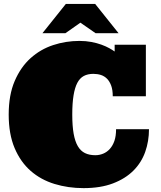

<svg xmlns="http://www.w3.org/2000/svg" viewBox="-20 -950 829 991"><path d="M390.1 -738.8Q422.9 -738.8 451.4 -733.4Q480 -728 503.4 -719.5Q526.9 -710.9 543.9 -701.4Q561 -691.9 571.8 -684.1V-719.2H732.9V-453.1H562Q562 -485.8 554 -507.8Q545.9 -529.8 532.5 -543.5Q519 -557.1 501 -563Q482.9 -568.8 461.9 -568.8Q433.1 -568.8 412.6 -557.9Q392.1 -546.9 379.2 -522.5Q366.2 -498 359.6 -457.5Q353 -417 353 -358.9Q353 -299.8 360.1 -260Q367.2 -220.2 381.6 -195.6Q396 -170.9 418.5 -159.9Q440.9 -148.9 472.2 -148.9Q493.2 -148.9 512.7 -157Q532.2 -165 547.1 -181.6Q562 -198.2 570.6 -223.1Q579.1 -248 579.1 -283.2H749Q749 -221.2 729.5 -166Q710 -110.8 668.5 -69.3Q627 -27.8 563 -3.4Q499 21 411.1 21Q332 21 261.5 -0.5Q190.9 -22 138.4 -67.9Q85.9 -113.8 55.4 -185.8Q24.9 -257.8 24.9 -358.9Q24.9 -460 55.9 -532Q86.9 -604 137.9 -649.9Q189 -695.8 254.4 -717.3Q319.8 -738.8 390.1 -738.8ZM319.8 -929.7H471.2L591.8 -778.8H473.1L395 -833L317.9 -778.8H199.2Z"/></svg>

Font: Ultra
Style: Regular
Weight: 400
Designer: Astigmatic (AOETI)
Foundry: Astigmatic (AOETI)
Version: Version 1.000